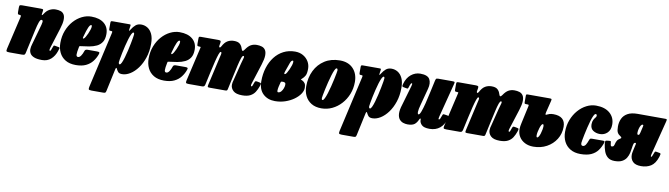

<svg xmlns="http://www.w3.org/2000/svg" viewBox="-59 -1173 7168 2056"><g transform="rotate(10 3525.0 -145.0)"><path d="M64 -520H260Q285 -520 288.8 -515.5Q292.5 -511 288.5 -489L287.5 -483Q282.5 -454 287 -453.2Q291.5 -452.5 302.5 -469.5Q326 -507 357.2 -523Q388.5 -539 423 -539Q452.5 -539 476.2 -531.2Q500 -523.5 513.2 -502.2Q526.5 -481 525.2 -442.2Q524 -403.5 504 -341L436 -125Q434 -118.5 432.8 -111.2Q431.5 -104 431.5 -101Q431.5 -92 438 -92Q443.5 -92 447.8 -100.8Q452 -109.5 459 -131Q465 -148.5 468 -152.8Q471 -157 483 -154.5L524 -147Q535.5 -145 533.8 -136Q532 -127 524 -103.5Q505.5 -48.5 467 -14.2Q428.5 20 370 20Q315 20 284 7.2Q253 -5.5 240.5 -26.5Q228 -47.5 228 -73Q228.5 -87.5 231 -100.8Q233.5 -114 237 -125L289 -310Q303.5 -358 306.2 -380.5Q309 -403 291.5 -403Q279 -403 267.2 -370.2Q255.5 -337.5 243.8 -283.2Q232 -229 217.5 -163.5L188.5 -31Q184.5 -11.5 178.5 -5.8Q172.5 0 149 0H17Q-12 0 -17.8 -5.8Q-23.5 -11.5 -18.5 -34L65.5 -394Q69 -408 64.2 -411.5Q59.5 -415 49 -415H47Q36 -415 32.8 -421.2Q29.5 -427.5 29.5 -443V-489Q29.5 -511.5 36 -515.8Q42.5 -520 64 -520Z M533 -195Q533 -268 556.8 -329.2Q580.5 -390.5 620.5 -435.5Q660.5 -480.5 710.5 -505.2Q760.5 -530 812.5 -530Q902.5 -530 952.5 -488Q1002.5 -446 1002.5 -373Q1002.5 -318.5 981.5 -286Q960.5 -253.5 924.8 -236.2Q889 -219 843.2 -211Q797.5 -203 748 -197.5Q741 -197 739.5 -193.8Q738 -190.5 736.5 -182.5Q725 -127 725.8 -103Q726.5 -79 745 -79Q761.5 -79 776.5 -100Q791.5 -121 802.5 -155.5Q808 -173 833.5 -173H934Q956 -173 961 -167.8Q966 -162.5 959.5 -145Q944.5 -103 917.2 -67.8Q890 -32.5 845.8 -11.2Q801.5 10 735.5 10Q668 10 623 -17Q578 -44 555.5 -90.5Q533 -137 533 -195ZM771.5 -284.5Q779 -288.5 789.5 -305.8Q800 -323 810.2 -346Q820.5 -369 827.2 -390.5Q834 -412 834 -424Q834 -431 833 -435.5Q832 -440 825 -440Q813 -440 798.5 -408.5Q784 -377 763.5 -301Q757.5 -278 771.5 -284.5Z M1046 -520H1225Q1235.5 -520 1238.8 -517.8Q1242 -515.5 1240.5 -504L1235.5 -470Q1233.5 -454 1235.5 -450.5Q1237.5 -447 1248.5 -465.5Q1269 -499 1292.8 -519Q1316.5 -539 1353.5 -539Q1390 -539 1421.5 -519.8Q1453 -500.5 1472.5 -459.8Q1492 -419 1492 -354Q1492 -271.5 1469.2 -203Q1446.5 -134.5 1409.5 -84.5Q1372.5 -34.5 1328.2 -7.2Q1284 20 1241 20Q1209 20 1196 3.2Q1183 -13.5 1176.5 -28.5Q1173 -36.5 1169 -35.5Q1165 -34.5 1161.5 -20L1109 224Q1105.5 240.5 1100.2 245.2Q1095 250 1078 250H950Q922.5 250 919.2 241.5Q916 233 920.5 213L1058 -393Q1061 -406 1059.5 -410.5Q1058 -415 1045 -415H1041Q1028.5 -415 1025.8 -419.8Q1023 -424.5 1023 -441V-499Q1023 -513.5 1027.8 -516.8Q1032.5 -520 1046 -520ZM1186 -99Q1186 -91 1188.8 -85Q1191.5 -79 1198.5 -79Q1208 -79 1218.8 -102Q1229.5 -125 1240.2 -161.5Q1251 -198 1260.8 -240Q1270.5 -282 1278 -320.5Q1285.5 -359 1290 -386Q1294.5 -413 1294.5 -419Q1295.5 -440 1285 -440Q1275.5 -440 1264.5 -417.8Q1253.5 -395.5 1242.5 -359.5Q1231.5 -323.5 1221.5 -282.2Q1211.5 -241 1203.5 -202.2Q1195.5 -163.5 1191 -135.5Q1186.5 -107.5 1186 -99Z M1493 -195Q1493 -268 1516.8 -329.2Q1540.5 -390.5 1580.5 -435.5Q1620.5 -480.5 1670.5 -505.2Q1720.5 -530 1772.5 -530Q1862.5 -530 1912.5 -488Q1962.5 -446 1962.5 -373Q1962.5 -318.5 1941.5 -286Q1920.5 -253.5 1884.8 -236.2Q1849 -219 1803.2 -211Q1757.5 -203 1708 -197.5Q1701 -197 1699.5 -193.8Q1698 -190.5 1696.5 -182.5Q1685 -127 1685.8 -103Q1686.5 -79 1705 -79Q1721.5 -79 1736.5 -100Q1751.5 -121 1762.5 -155.5Q1768 -173 1793.5 -173H1894Q1916 -173 1921 -167.8Q1926 -162.5 1919.5 -145Q1904.5 -103 1877.2 -67.8Q1850 -32.5 1805.8 -11.2Q1761.5 10 1695.5 10Q1628 10 1583 -17Q1538 -44 1515.5 -90.5Q1493 -137 1493 -195ZM1731.5 -284.5Q1739 -288.5 1749.5 -305.8Q1760 -323 1770.2 -346Q1780.5 -369 1787.2 -390.5Q1794 -412 1794 -424Q1794 -431 1793 -435.5Q1792 -440 1785 -440Q1773 -440 1758.5 -408.5Q1744 -377 1723.5 -301Q1717.5 -278 1731.5 -284.5Z M2004 -520H2190.5Q2207.5 -520 2215.5 -516Q2223.5 -512 2221 -496L2215 -459Q2213 -448 2220 -443.5Q2227 -439 2237.5 -457.5Q2261.5 -503.5 2292.2 -521.2Q2323 -539 2361 -539Q2405.5 -539 2426 -520.5Q2446.5 -502 2454 -476Q2461.5 -450.5 2469.8 -449.8Q2478 -449 2490.5 -467.5Q2517.5 -508 2545.8 -523.5Q2574 -539 2610 -539Q2639.5 -539 2664 -531.2Q2688.5 -523.5 2702.8 -502.2Q2717 -481 2716.5 -442.2Q2716 -403.5 2696 -341L2627 -125Q2624 -115.5 2623.2 -109.8Q2622.5 -104 2622.5 -101Q2622.5 -92 2630 -92Q2635.5 -92 2640 -103.2Q2644.5 -114.5 2651.5 -135Q2656.5 -148.5 2661 -152.2Q2665.5 -156 2679.5 -153.5L2704 -149Q2722 -145.5 2723.8 -139.5Q2725.5 -133.5 2717.5 -110Q2705 -73.5 2686.2 -44Q2667.5 -14.5 2634.5 2.8Q2601.5 20 2547 20Q2479.5 20 2449.8 -7.5Q2420 -35 2420 -73Q2420 -87.5 2423 -100.8Q2426 -114 2429.5 -125L2476 -310Q2490.5 -358 2495 -378Q2499.5 -398 2488 -398Q2477.5 -398 2466.8 -367.8Q2456 -337.5 2444.2 -286Q2432.5 -234.5 2418.5 -170.5L2386 -21Q2384 -10.5 2379.5 -5.2Q2375 0 2362 0H2191Q2172.5 0 2169.8 -5.5Q2167 -11 2170.5 -27.5L2241 -338Q2252 -379.5 2250.8 -388.8Q2249.5 -398 2241 -398Q2233 -398 2222.2 -367.8Q2211.5 -337.5 2198.5 -285.8Q2185.5 -234 2171.5 -169.5L2140 -26Q2137 -13.5 2131 -6.8Q2125 0 2109 0H1964Q1938 0 1933.5 -6.8Q1929 -13.5 1933.5 -33L2015.5 -386Q2019.5 -403.5 2020.8 -409.2Q2022 -415 2006 -415H2001Q1989 -415 1985 -418.8Q1981 -422.5 1981 -442V-494Q1981 -510.5 1984.2 -515.2Q1987.5 -520 2004 -520Z M2723.5 -165Q2723.5 -244 2744.8 -312Q2766 -380 2805.5 -431.2Q2845 -482.5 2901 -511.2Q2957 -540 3026.5 -540Q3075.5 -540 3113.2 -518.5Q3151 -497 3172.5 -461.2Q3194 -425.5 3194 -382Q3194 -332.5 3182 -309Q3170 -285.5 3146 -265Q3135.5 -256 3136.8 -256.5Q3138 -257 3155 -248Q3175.5 -237.5 3185 -221.2Q3194.5 -205 3194.5 -175Q3194.5 -142.5 3171.5 -108.2Q3148.5 -74 3108 -45Q3067.5 -16 3015 2Q2962.5 20 2903 20Q2824 20 2773.8 -27.5Q2723.5 -75 2723.5 -165ZM2964.5 -285.5Q2970.5 -288.5 2980.5 -305.2Q2990.5 -322 3000.8 -344.8Q3011 -367.5 3018 -390Q3025 -412.5 3025 -427Q3025 -440 3018 -440Q3002 -440 2991 -410.5Q2980 -381 2957 -314.5Q2943 -273.5 2964.5 -285.5ZM2957 -198.5Q2952.5 -198.5 2947.5 -198.5Q2942.5 -198.5 2938 -197.5Q2932 -196.5 2930.8 -192.5Q2929.5 -188.5 2927 -180Q2922 -163 2916.8 -139.2Q2911.5 -115.5 2911.2 -97.2Q2911 -79 2921 -79Q2939.5 -79 2953.5 -95.2Q2967.5 -111.5 2975.2 -133.2Q2983 -155 2983 -171Q2983 -189 2975.5 -193Q2965 -198.5 2957 -198.5Z M3206.5 -195Q3206.5 -290 3243.8 -365.8Q3281 -441.5 3350.5 -485.8Q3420 -530 3516 -530Q3607.5 -530 3659.8 -475Q3712 -420 3712 -330Q3712 -259 3687.5 -197.2Q3663 -135.5 3620.2 -88.8Q3577.5 -42 3522.5 -16Q3467.5 10 3406 10Q3341 10 3296.5 -17.2Q3252 -44.5 3229.2 -91Q3206.5 -137.5 3206.5 -195ZM3393.5 -100Q3393.5 -92.5 3395.5 -86.2Q3397.5 -80 3404 -80Q3414 -80 3425.2 -103Q3436.5 -126 3448 -162.5Q3459.5 -199 3470 -241Q3480.5 -283 3488.8 -321.5Q3497 -360 3502 -387Q3507 -414 3507 -420Q3507 -427 3504.5 -433.5Q3502 -440 3494.5 -440Q3485 -440 3474 -416.8Q3463 -393.5 3451.8 -356.5Q3440.5 -319.5 3430 -277.2Q3419.5 -235 3411.2 -196.2Q3403 -157.5 3398.2 -131.2Q3393.5 -105 3393.5 -100Z M3767.5 -520H3946.5Q3957 -520 3960.2 -517.8Q3963.5 -515.5 3962 -504L3957 -470Q3955 -454 3957 -450.5Q3959 -447 3970 -465.5Q3990.5 -499 4014.2 -519Q4038 -539 4075 -539Q4111.5 -539 4143 -519.8Q4174.5 -500.5 4194 -459.8Q4213.5 -419 4213.5 -354Q4213.5 -271.5 4190.8 -203Q4168 -134.5 4131 -84.5Q4094 -34.5 4049.8 -7.2Q4005.5 20 3962.5 20Q3930.5 20 3917.5 3.2Q3904.5 -13.5 3898 -28.5Q3894.5 -36.5 3890.5 -35.5Q3886.5 -34.5 3883 -20L3830.5 224Q3827 240.5 3821.8 245.2Q3816.5 250 3799.5 250H3671.5Q3644 250 3640.8 241.5Q3637.5 233 3642 213L3779.5 -393Q3782.5 -406 3781 -410.5Q3779.5 -415 3766.5 -415H3762.5Q3750 -415 3747.2 -419.8Q3744.5 -424.5 3744.5 -441V-499Q3744.5 -513.5 3749.2 -516.8Q3754 -520 3767.5 -520ZM3907.5 -99Q3907.5 -91 3910.2 -85Q3913 -79 3920 -79Q3929.5 -79 3940.2 -102Q3951 -125 3961.8 -161.5Q3972.5 -198 3982.2 -240Q3992 -282 3999.5 -320.5Q4007 -359 4011.5 -386Q4016 -413 4016 -419Q4017 -440 4006.5 -440Q3997 -440 3986 -417.8Q3975 -395.5 3964 -359.5Q3953 -323.5 3943 -282.2Q3933 -241 3925 -202.2Q3917 -163.5 3912.5 -135.5Q3908 -107.5 3907.5 -99Z M4223.5 -398.5Q4242 -467 4287 -503.5Q4332 -540 4387 -540Q4467.5 -540 4490.2 -499.5Q4513 -459 4496 -395L4447 -210Q4433.5 -162 4432.5 -134.5Q4431.5 -107 4443.5 -107Q4455 -107 4468.8 -143.5Q4482.5 -180 4497.2 -238.8Q4512 -297.5 4526 -364L4553 -488Q4556 -502.5 4560.5 -511.2Q4565 -520 4582 -520H4733Q4755 -520 4761 -517.2Q4767 -514.5 4762.5 -497L4667 -126Q4664 -115 4662.5 -103.5Q4661 -92 4667.5 -92Q4676 -92 4680 -102.2Q4684 -112.5 4693.5 -137Q4697.5 -148.5 4700.5 -152.5Q4703.5 -156.5 4719.5 -154L4748 -149.5Q4761 -148 4762.5 -140.8Q4764 -133.5 4760 -118Q4742.5 -48.5 4697.2 -11.8Q4652 25 4585.5 25Q4523 25 4499.2 0.8Q4475.5 -23.5 4475.5 -50V-60Q4475.5 -66.5 4470.2 -66.5Q4465 -66.5 4461 -57Q4444 -17 4419.5 1Q4395 19 4345 19Q4322 19 4297.5 11Q4273 3 4255.8 -18.2Q4238.5 -39.5 4236 -78.2Q4233.5 -117 4253.5 -179L4315 -390Q4318.5 -401.5 4319.8 -412.2Q4321 -423 4314 -423Q4309 -423 4303.5 -413.2Q4298 -403.5 4288.5 -373Q4286 -365 4283.2 -361Q4280.5 -357 4265.5 -360L4231.5 -366.5Q4220.5 -369 4220 -376.2Q4219.5 -383.5 4223.5 -398.5Z M4805.5 -520H4992Q5009 -520 5017 -516Q5025 -512 5022.5 -496L5016.5 -459Q5014.5 -448 5021.5 -443.5Q5028.5 -439 5039 -457.5Q5063 -503.5 5093.8 -521.2Q5124.5 -539 5162.5 -539Q5207 -539 5227.5 -520.5Q5248 -502 5255.5 -476Q5263 -450.5 5271.2 -449.8Q5279.5 -449 5292 -467.5Q5319 -508 5347.2 -523.5Q5375.5 -539 5411.5 -539Q5441 -539 5465.5 -531.2Q5490 -523.5 5504.2 -502.2Q5518.5 -481 5518 -442.2Q5517.5 -403.5 5497.5 -341L5428.5 -125Q5425.5 -115.5 5424.8 -109.8Q5424 -104 5424 -101Q5424 -92 5431.5 -92Q5437 -92 5441.5 -103.2Q5446 -114.5 5453 -135Q5458 -148.5 5462.5 -152.2Q5467 -156 5481 -153.5L5505.5 -149Q5523.5 -145.5 5525.2 -139.5Q5527 -133.5 5519 -110Q5506.5 -73.5 5487.8 -44Q5469 -14.5 5436 2.8Q5403 20 5348.5 20Q5281 20 5251.2 -7.5Q5221.5 -35 5221.5 -73Q5221.5 -87.5 5224.5 -100.8Q5227.5 -114 5231 -125L5277.5 -310Q5292 -358 5296.5 -378Q5301 -398 5289.5 -398Q5279 -398 5268.2 -367.8Q5257.5 -337.5 5245.8 -286Q5234 -234.5 5220 -170.5L5187.5 -21Q5185.5 -10.5 5181 -5.2Q5176.5 0 5163.5 0H4992.5Q4974 0 4971.2 -5.5Q4968.5 -11 4972 -27.5L5042.5 -338Q5053.5 -379.5 5052.2 -388.8Q5051 -398 5042.5 -398Q5034.5 -398 5023.8 -367.8Q5013 -337.5 5000 -285.8Q4987 -234 4973 -169.5L4941.5 -26Q4938.5 -13.5 4932.5 -6.8Q4926.5 0 4910.5 0H4765.5Q4739.5 0 4735 -6.8Q4730.5 -13.5 4735 -33L4817 -386Q4821 -403.5 4822.2 -409.2Q4823.5 -415 4807.5 -415H4802.5Q4790.5 -415 4786.5 -418.8Q4782.5 -422.5 4782.5 -442V-494Q4782.5 -510.5 4785.8 -515.2Q4789 -520 4805.5 -520Z M5545 -205.5 5587 -398Q5589.5 -409 5586.5 -412Q5583.5 -415 5571 -415H5560Q5547.5 -415 5543.8 -418.2Q5540 -421.5 5540 -434V-504Q5540 -514.5 5544.2 -517.2Q5548.5 -520 5558 -520H5794.5Q5814 -520 5817 -516Q5820 -512 5816 -495L5785 -369Q5779.5 -346 5783.2 -341.2Q5787 -336.5 5798 -344Q5804.5 -348 5822.5 -354Q5840.5 -360 5865 -360Q5996.5 -360 5996.5 -245Q5996.5 -170 5959 -110Q5921.5 -50 5857.2 -15Q5793 20 5712.5 20Q5661 20 5621 -0.2Q5581 -20.5 5558.5 -56.5Q5536 -92.5 5536 -140Q5536 -155.5 5538.5 -172Q5541 -188.5 5545 -205.5ZM5727.5 -105Q5727.5 -85 5736.5 -85Q5745.5 -85 5753.8 -98.8Q5762 -112.5 5768.5 -133.5Q5775 -154.5 5779 -176.5Q5783 -198.5 5783 -215Q5783 -222 5781.2 -228.5Q5779.5 -235 5771.5 -235Q5765 -235 5757.2 -221.2Q5749.5 -207.5 5742.8 -186.5Q5736 -165.5 5731.8 -143.5Q5727.5 -121.5 5727.5 -105Z M6505 -359Q6505 -300.5 6472 -268.8Q6439 -237 6391 -237Q6349 -237 6317.5 -257.8Q6286 -278.5 6286 -325Q6287 -356.5 6296.5 -374Q6306 -391.5 6315.5 -402.2Q6325 -413 6325 -424Q6325 -440 6311 -440Q6301 -440 6290 -417.5Q6279 -395 6268.2 -359Q6257.5 -323 6247.8 -282Q6238 -241 6230.2 -203.5Q6222.5 -166 6218 -140.5Q6213.5 -115 6213.5 -110Q6213 -91.5 6219.5 -85.8Q6226 -80 6233 -80Q6253 -80 6265.5 -100.2Q6278 -120.5 6290 -154.5Q6293.5 -164.5 6298.5 -168.8Q6303.5 -173 6319 -173H6434.5Q6450.5 -173 6454.2 -169Q6458 -165 6453.5 -151Q6437.5 -103 6410.5 -66.8Q6383.5 -30.5 6338.5 -10.2Q6293.5 10 6223.5 10Q6158 10 6112.8 -17Q6067.5 -44 6044.2 -90.5Q6021 -137 6021 -195Q6021 -266.5 6044.5 -327.2Q6068 -388 6108 -433.8Q6148 -479.5 6198 -504.8Q6248 -530 6300.5 -530Q6396.5 -530 6450.8 -482.8Q6505 -435.5 6505 -359Z M6462 -143Q6461.5 -150 6461.5 -164Q6461.5 -178 6473 -179.5L6499 -182.5Q6508.5 -183.5 6515 -183.2Q6521.5 -183 6522.5 -175.5Q6524.5 -162 6526.5 -145.2Q6528.5 -128.5 6538.5 -128.5Q6555.5 -128.5 6561.2 -138.5Q6567 -148.5 6570.5 -164.2Q6574 -180 6583.2 -196.8Q6592.5 -213.5 6616.5 -227Q6636 -238 6612 -252.5Q6589.5 -266 6579 -286Q6568.5 -306 6568.5 -350Q6568.5 -397.5 6586.5 -436Q6604.5 -474.5 6645 -497.2Q6685.5 -520 6753.5 -520L7055.5 -519.5Q7070 -519.5 7071 -513.5Q7072 -507.5 7067.5 -490L6975 -126Q6974 -121.5 6972.5 -113.2Q6971 -105 6971 -101Q6971 -92 6975.5 -92Q6984 -92 6998.5 -135.5Q7003.5 -150 7007.2 -153.5Q7011 -157 7021 -155L7057.5 -148.5Q7070 -146.5 7068.5 -134.2Q7067 -122 7061.5 -106Q7037 -31.5 6991.8 -3.2Q6946.5 25 6885 25Q6823.5 25 6795.2 -3.5Q6767 -32 6767 -77Q6767 -91.5 6770.8 -110Q6774.5 -128.5 6777 -140L6790 -197.5Q6793 -210 6783.5 -210H6782.5Q6769.5 -210 6764.5 -193.5Q6759.5 -177 6756.5 -150.8Q6753.5 -124.5 6746.8 -95Q6740 -65.5 6724.2 -39.2Q6708.5 -13 6678.2 3.5Q6648 20 6597 20Q6548.5 20 6521.2 -3Q6494 -26 6480.8 -63.2Q6467.5 -100.5 6462 -143ZM6833 -397Q6835.5 -408.5 6833.2 -411.8Q6831 -415 6826.5 -415H6826Q6815.5 -415 6806.5 -400.5Q6797.5 -386 6791.8 -364Q6786 -342 6786 -320Q6786 -300 6796 -300H6797.5Q6806 -300 6809.5 -305.5Q6813 -311 6817 -328Z"/></g></svg>

Font: Besley* Condensed Fatface
Style: Italic
Weight: 900
Width: 3
Italic angle: -13°
Designer: Owen Earl
Foundry: indestructible type*
Version: Version 3.000; ttfautohint (v1.8.3)